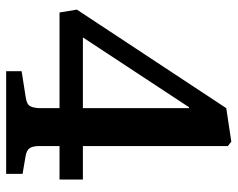

<svg xmlns="http://www.w3.org/2000/svg" viewBox="-92 -660 753 608"><g transform="rotate(90 284.0 -356.5)"><path d="M206 0V-49L289 -62Q311 -65 317 -76.5Q323 -88 323 -110V-169H20L11 -224L323 -697L429 -713L443 -702V-243H549V-169H443V-105Q443 -84 450 -74Q457 -64 478 -61L531 -52V0ZM99 -243H323V-579H320Z"/></g></svg>

Font: Literata 18pt Medium
Style: Regular
Weight: 500
Designer: Latin by Veronika Burian and Jose Scaglione. Greek by Irene Vlachou. Cyrillic by Vera Evstafieva.
Foundry: TypeTogether
Version: Version 3.103;gftools[0.9.29]